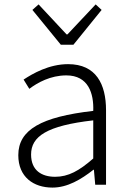

<svg xmlns="http://www.w3.org/2000/svg" viewBox="-20 -838 587 871"><path d="M256 -635H313L441 -793L414 -818L286 -682H282L155 -818L127 -793ZM218 13C286 13 348 -24 404 -68H406L412 0H461V-338C461 -456 416 -547 289 -547C202 -547 128 -504 87 -477L113 -435C150 -463 209 -496 281 -496C381 -496 406 -414 403 -335C168 -308 63 -250 63 -134C63 -35 132 13 218 13ZM230 -36C170 -36 121 -64 121 -137C121 -219 192 -268 403 -292V-119C339 -63 290 -36 230 -36Z"/></svg>

Font: Spoqa Han Sans Neo Light
Style: Regular
Weight: 300
Designer: [Spoqa Han Sans Neo] Dong-huui Kim ___ Younghwa Kang ___ Yujin Lee ___ [Noto Sans] Ryoko NISHIZUKA ____ (kana & ideograp
Foundry: Spoqa (http://www.spoqa-han-sans.com)
Version: Version 1.100;hotconv 1.0.109;makeotfexe 2.5.65596